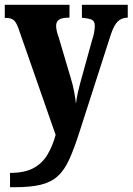

<svg xmlns="http://www.w3.org/2000/svg" viewBox="-22 -556 555 804"><path d="M20 168Q81 168 118 148Q155 128 176.5 92Q198 56 211 9L56 -435Q46 -464 34.5 -472.5Q23 -481 3 -481H-2V-536H269V-482H265Q237 -482 225 -473.5Q213 -465 213 -448Q213 -438 216 -425Q219 -412 224 -399L272 -237Q283 -202 288.5 -172Q294 -142 296 -122Q299 -145 303.5 -166Q308 -187 313 -205L365 -393Q369 -403 372 -419.5Q375 -436 375 -448Q375 -467 363 -473Q351 -479 325 -481L321 -482V-536H513V-482H510Q486 -481 470.5 -465.5Q455 -450 442 -411L311 -4Q289 65 268.5 110.5Q248 156 220 181.5Q192 207 149 217.5Q106 228 38 228H20Z"/></svg>

Font: Noto Serif Tamil Condensed ExtraBold
Style: Regular
Weight: 800
Width: 3
Designer: Indian Type Foundry, Tom Grace, and the Monotype Design Team
Foundry: Monotype Imaging Inc.
Version: Version 2.004; ttfautohint (v1.8.4.7-5d5b)